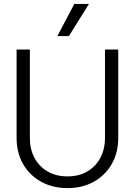

<svg xmlns="http://www.w3.org/2000/svg" viewBox="-20 -952 690 984"><path d="M326 12Q250 12 191 -20.5Q132 -53 98.5 -111Q65 -169 65 -246V-698H133V-246Q133 -187 157 -142.5Q181 -98 224.5 -73Q268 -48 326 -48Q384 -48 427 -73Q470 -98 494 -142.5Q518 -187 518 -246V-698H586V-246Q586 -169 552.5 -111Q519 -53 460.5 -20.5Q402 12 326 12ZM274 -767 361 -932H436L333 -767Z"/></svg>

Font: Azeret Mono ExtraLight
Style: Regular
Weight: 250
Designer: Martin Vácha
Foundry: Displaay
Version: Version 1.002